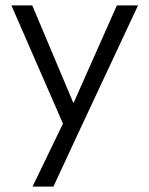

<svg xmlns="http://www.w3.org/2000/svg" viewBox="-20 -490 550 708"><path d="M228 2 22 -470H99L265 -76H236L411 -470H489L268 2ZM100 198 229 -69 268 2 177 198Z"/></svg>

Font: Outfit Thin Light
Style: Regular
Weight: 300
Version: Version 1.100;gftools[0.9.27]